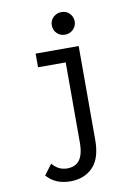

<svg xmlns="http://www.w3.org/2000/svg" viewBox="-101 -809 788 1081"><g transform="rotate(-10 293.0 -268.5)"><path d="M326.7 -742.2Q355.5 -742.2 372.6 -724.6Q392.1 -704.6 392.1 -677.7Q392.1 -650.9 372.6 -631.8Q353.5 -613.3 326.7 -613.3Q298.8 -613.3 280.8 -630.9Q261.2 -649.9 261.2 -677.7Q261.2 -705.6 280.8 -723.9Q300.3 -742.2 326.7 -742.2ZM77.6 147.9 122.6 88.4Q157.7 130.4 207 130.4Q253.9 130.4 277.3 100.1Q302.2 67.9 302.2 -0.5V-459H144V-537.1H390.1V-0.5Q390.1 100.6 345.7 150.4Q296.9 205.1 212.4 205.1Q126.5 205.1 77.6 147.9Z"/></g></svg>

Font: Consola Mono
Style: Book
Weight: 400
Monospace: yes
Version: Version 2.001